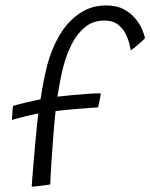

<svg xmlns="http://www.w3.org/2000/svg" viewBox="-20 -704 566 724"><path d="M99.5 0Q99.5 -3.5 101.8 -33Q104 -62.5 107.8 -105.8Q111.5 -149 115.8 -194.5Q120 -240 124.5 -276Q102 -272 72 -264.5Q42 -257 25 -251.5Q25.5 -257 26 -267.2Q26.5 -277.5 27.2 -288Q28 -298.5 29 -304.5Q34.5 -306.5 49 -310.2Q63.5 -314 81 -318Q98.5 -322 113 -325.2Q127.5 -328.5 133 -329.5Q137.5 -361.5 144.2 -395.8Q151 -430 158.5 -460Q175 -521.5 205 -572Q235 -622.5 279.2 -653Q323.5 -683.5 380.5 -683.5Q420 -683.5 447.2 -668.8Q474.5 -654 491.5 -632.8Q508.5 -611.5 516.8 -591.2Q525 -571 526.5 -559.5Q522 -555 515 -548.5Q508 -542 500 -535Q492 -528 484.8 -522.5Q477.5 -517 473 -514Q472 -520.5 467.8 -538.8Q463.5 -557 453.2 -577.2Q443 -597.5 424 -612Q405 -626.5 374 -626.5Q331 -626.5 300.8 -601.8Q270.5 -577 250.5 -537.5Q230.5 -498 219 -453.5Q212.5 -429 206.2 -395.8Q200 -362.5 196.5 -339.5Q214 -341.5 246.5 -344.8Q279 -348 311.2 -350.2Q343.5 -352.5 360 -352Q359 -342 356 -326.8Q353 -311.5 349.5 -299Q345 -299 318 -297Q291 -295 255.5 -292Q220 -289 189.5 -285Q188 -269 185.2 -240.5Q182.5 -212 180 -177.8Q177.5 -143.5 175.2 -109.8Q173 -76 171.2 -49Q169.5 -22 169.5 -8.5Q160 -7 146.2 -5Q132.5 -3 120 -1.8Q107.5 -0.5 99.5 0Z"/></svg>

Font: Grandstander Thin ExtraLight
Style: Italic
Weight: 250
Italic angle: -15°
Version: Version 1.200